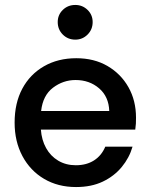

<svg xmlns="http://www.w3.org/2000/svg" viewBox="-20 -743 601 775"><path d="M287 12Q214 12 158 -21Q102 -54 70.5 -113Q39 -172 39 -248Q39 -327 70 -385Q101 -443 157.5 -475.5Q214 -508 288 -508Q360 -508 414 -476.5Q468 -445 498.5 -391Q529 -337 529 -268Q529 -254 528.5 -244Q528 -234 526 -220H145Q148 -178 166 -145.5Q184 -113 215 -94.5Q246 -76 286 -76Q329 -76 359.5 -95.5Q390 -115 405 -151H515Q502 -106 471.5 -69Q441 -32 395 -10Q349 12 287 12ZM146 -295H421Q419 -353 380 -386.5Q341 -420 285 -420Q235 -420 194 -389Q153 -358 146 -295ZM284 -583Q254 -583 233.5 -603.5Q213 -624 213 -654Q213 -683 233.5 -703Q254 -723 284 -723Q313 -723 333.5 -703Q354 -683 354 -654Q354 -624 333.5 -603.5Q313 -583 284 -583Z"/></svg>

Font: Rethink Sans Medium
Style: Regular
Weight: 500
Designer: The Rethink Sans project authors (Hans Thiessen). DM Sans designed by Colophon Foundry.
Foundry: Rethink Communications LLC
Version: Version 1.001